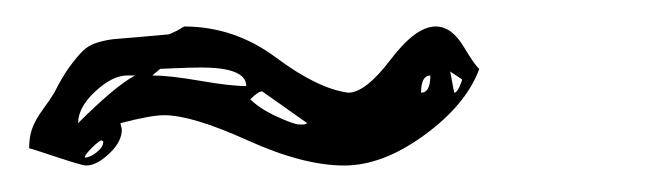

<svg xmlns="http://www.w3.org/2000/svg" viewBox="-20 -432 499 145"><path d="M2 -320Q2 -329 4.5 -335.5Q7 -342 12.5 -349.5Q18 -357 21 -362Q27 -374 32.5 -381.5Q38 -389 42.5 -393.5Q47 -398 54 -400Q61 -402 66.5 -402.5Q72 -403 84.5 -404Q97 -405 107 -406Q108 -406 114 -409L119 -412Q157 -412 188.5 -388.5Q220 -365 243 -362Q256 -362 275 -387Q294 -412 309 -412Q321 -412 330 -397Q339 -382 342 -380Q332 -353 300.5 -330Q269 -307 240 -307Q209 -307 167 -326Q125 -345 104 -345Q94 -345 71 -339Q71 -338 71.5 -336.5Q72 -335 72 -334Q72 -325 62.5 -316Q53 -307 45 -307Q42 -307 22.5 -313.5Q3 -320 2 -320ZM58 -325 57 -326Q55 -326 49.5 -320.5Q44 -315 44 -313Q48 -313 53 -317Q58 -321 58 -325ZM76 -375Q65 -375 52 -363Q39 -351 39 -339Q67 -367 82 -375ZM169 -357Q176 -350 189 -344Q202 -338 206 -338Q207 -338 210 -338L212 -339L178 -363Q175 -363 169 -357ZM305 -375Q298 -375 298 -362Q305 -362 305 -375ZM320 -378 323 -362Q325 -362 327 -366.5Q329 -371 329 -372ZM95 -375Q108 -375 131 -371Q154 -367 166 -367Q166 -381 132 -381Q123 -381 113 -380.5Q103 -380 101 -380Z"/></svg>

Font: CabinSketch
Style: Regular
Weight: 400
Designer: Pablo Impallari
Foundry: Pablo Impallari. www.impallari.com Igino Marini. www.ikern.com
Version: Version 1.002